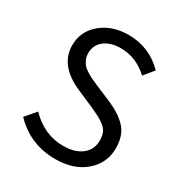

<svg xmlns="http://www.w3.org/2000/svg" viewBox="-177 -873 952 1011"><g transform="rotate(30 298.5 -367.0)"><path d="M303.7 12.7Q150.4 12.7 46.9 -95.7L101.6 -159.2Q189.5 -68.4 304.7 -68.4Q376 -68.4 417.5 -101.1Q459 -133.8 459 -188.5Q459 -215.8 451.2 -235.4Q443.4 -254.9 422.9 -270.5Q402.3 -286.1 386.7 -294.4Q371.1 -302.7 336.9 -318.4L231.4 -364.3Q82 -428.7 82 -551.8Q82 -636.7 147.9 -691.9Q213.9 -747.1 313.5 -747.1Q441.4 -747.1 529.3 -656.2L480.5 -596.7Q406.2 -666 313.5 -666Q251 -666 213.4 -636.7Q175.8 -607.4 175.8 -557.6Q175.8 -537.1 183.6 -519.5Q191.4 -502 201.2 -491.2Q210.9 -480.5 231 -468.3Q251 -456.1 261.7 -451.2Q272.5 -446.3 296.9 -435.5L402.3 -390.6Q475.6 -358.4 514.2 -314.9Q552.7 -271.5 552.7 -195.3Q552.7 -106.4 484.4 -46.9Q416 12.7 303.7 12.7Z"/></g></svg>

Font: GenYoGothic TW TTF Regular
Style: Regular
Weight: 400
Version: Version 1.300